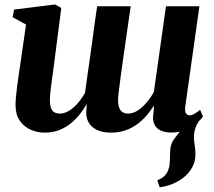

<svg xmlns="http://www.w3.org/2000/svg" viewBox="-20 -570 936 841"><path d="M679.5 250.5 669 219.5Q691 211 702.2 198.8Q713.5 186.5 718.5 170Q723.5 155.5 723.8 137Q724 118.5 725 98.5Q725.5 60 744 37.2Q762.5 14.5 777 -5L858 -49Q844 -31 836.8 -11Q829.5 9 829.5 30.5Q829.5 45 832.8 66.2Q836 87.5 836 107.5Q836 137.5 822 163Q808 188.5 783.5 208Q762 225 735.2 235.8Q708.5 246.5 679.5 250.5ZM216.5 -287.5Q214 -267.5 210.8 -245Q207.5 -222.5 204.8 -201Q202 -179.5 200.2 -161.8Q198.5 -144 198.5 -133Q198.5 -100.5 208.8 -86.5Q219 -72.5 242.5 -72.5Q262.5 -72.5 282.8 -85Q303 -97.5 321 -118.5Q339 -139.5 352.5 -164Q357.5 -201 363.2 -241.5Q369 -282 374.5 -319.5Q379.5 -355.5 384.8 -394.2Q390 -433 395.2 -471Q400.5 -509 405.5 -542.5H552.5Q544.5 -489 536.8 -434.2Q529 -379.5 521.8 -329.2Q514.5 -279 509 -237.8Q503.5 -196.5 500.2 -169.2Q497 -142 497 -134.5Q497 -101 508 -86.8Q519 -72.5 541.5 -72.5Q562.5 -72.5 583.2 -86Q604 -99.5 622.2 -121Q640.5 -142.5 654 -167L707 -542.5H853.5L791 -100Q789.5 -81 795 -73Q800.5 -65 810.5 -65Q820 -65 829.8 -70.2Q839.5 -75.5 856.5 -89L869 -59.5Q861 -47.5 842.5 -31Q824 -14.5 795.8 -2Q767.5 10.5 731 10.5Q686 10.5 665.8 -11.2Q645.5 -33 652 -73L654.5 -108.5Q641 -86 622.8 -64.8Q604.5 -43.5 581.2 -26.2Q558 -9 529.5 1Q501 11 466.5 11Q428 11 402.8 -1.8Q377.5 -14.5 366.2 -37.5Q355 -60.5 358.5 -91L360 -114.5Q347.5 -92 330 -70Q312.5 -48 289.8 -29.5Q267 -11 238.8 0Q210.5 11 175 11Q143.5 11 114.5 -1.8Q85.5 -14.5 67 -40.8Q48.5 -67 48 -109Q48 -125 50 -146.5Q52 -168 55 -191.5Q58 -215 61.5 -238.5Q65 -262 68 -282L94 -462.5L35.5 -494.5L41.5 -528L221 -550.5L248.5 -535.5Z"/></svg>

Font: Merriweather 60pt ExtraBold
Style: Italic
Weight: 800
Italic angle: -7.8°
Version: Version 2.101